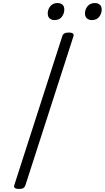

<svg xmlns="http://www.w3.org/2000/svg" viewBox="-20 -1229 689 1263"><path d="M106 14Q87 14 78.5 8Q70 2 74 -11L390 -992Q394 -1004 404 -1009.5Q414 -1015 433 -1015Q451 -1015 459 -1009Q467 -1003 463 -990L147 -10Q143 2 133.5 8Q124 14 106 14ZM338 -1097Q319 -1097 306.5 -1108Q294 -1119 294 -1141Q294 -1167 311 -1188Q328 -1209 359 -1209Q378 -1209 390.5 -1198.5Q403 -1188 403 -1166Q403 -1141 387 -1119Q371 -1097 338 -1097ZM584 -1097Q565 -1097 552 -1108Q539 -1119 539 -1141Q539 -1167 556 -1188Q573 -1209 605 -1209Q623 -1209 636 -1198.5Q649 -1188 649 -1166Q649 -1141 633 -1119Q617 -1097 584 -1097Z"/></svg>

Font: Playwrite US Trad Light
Style: Regular
Weight: 300
Designer: Veronika Burian, José Scaglione
Foundry: TypeTogether
Version: Version 1.003